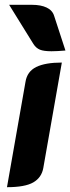

<svg xmlns="http://www.w3.org/2000/svg" viewBox="-20 -769 292 798"><path d="M86 -429Q93 -472 130.5 -490.5Q168 -509 237 -509L160 -71Q153 -31 118.5 -11Q84 9 9 9ZM194 -556Q162 -556 146 -562.5Q130 -569 119 -586L18 -749H113Q150 -749 174 -737.5Q198 -726 205 -703L252 -559Q217 -556 194 -556Z"/></svg>

Font: K2D ExtraBold
Style: Italic
Weight: 800
Italic angle: -10°
Designer: Katatrad Aksorn Co.,Ltd.
Foundry: Cadson Demak Co.,Ltd.
Version: Version 1.000; ttfautohint (v1.6)